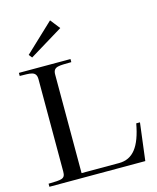

<svg xmlns="http://www.w3.org/2000/svg" viewBox="-137 -1049 932 1143"><g transform="rotate(-15 329.0 -478.0)"><path d="M23 -19V0H614L643 -231H620C595 -93 546 -29 460 -29H229V-635C228 -688 268 -681 341 -683V-702H23V-683C86 -681 126 -688 126 -635V-66C126 -20 104 -21 23 -19ZM107 -790 283 -956 330 -896 123 -770Z"/></g></svg>

Font: Ortica Linear
Style: Regular
Weight: 400
Designer: Benedetta Bovani
Foundry: Collletttivo
Version: Version 2.000;Glyphs 3.1.2 (3151)